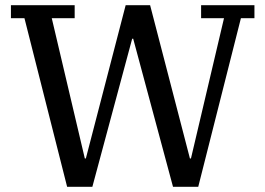

<svg xmlns="http://www.w3.org/2000/svg" viewBox="-20 -718 1019 738"><path d="M74 -648H22V-698H267V-648H179L306 -109H310L463 -698H557L710 -109H714L841 -648H753V-698H958V-648H906L742 0H645L492 -569H488L335 0H238Z"/></svg>

Font: IBM Plex Serif Text
Style: Regular
Weight: 450
Designer: Mike Abbink, Paul van der Laan, Pieter van Rosmalen
Foundry: Bold Monday
Version: Version 3.001